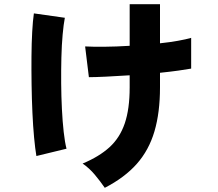

<svg xmlns="http://www.w3.org/2000/svg" viewBox="-20 -826 1040 918"><path d="M481 72Q459 40 433 9Q407 -22 375 -44Q454 -77 503.5 -122Q553 -167 576.5 -236Q600 -305 600 -408V-466Q539 -462 486.5 -459.5Q434 -457 405 -457L387 -604Q422 -602 479 -602.5Q536 -603 600 -607V-806H745V-619Q792 -624 831 -631Q870 -638 894 -645V-498Q872 -494 833 -488.5Q794 -483 745 -478V-408Q745 -288 718.5 -198Q692 -108 634 -42.5Q576 23 481 72ZM154 -80Q148 -115 143 -168.5Q138 -222 135 -287.5Q132 -353 131 -422Q130 -491 130.5 -556Q131 -621 134 -674.5Q137 -728 142 -762L290 -741Q284 -710 279.5 -660.5Q275 -611 273.5 -551Q272 -491 272.5 -427.5Q273 -364 276 -304.5Q279 -245 284.5 -195.5Q290 -146 298 -115Z"/></svg>

Font: Zen Kaku Gothic New Black
Style: Regular
Weight: 900
Designer: Yoshimichi Ohira
Foundry: Positype
Version: Version 1.001